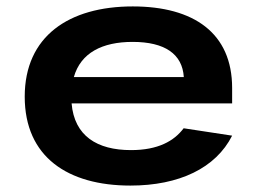

<svg xmlns="http://www.w3.org/2000/svg" viewBox="-20 -566 818 598"><path d="M57 -265C57 -77 191.5 12 386 12C538 12 652 -42.5 703 -143.5L552 -166.5C522 -126.5 472 -98.5 388 -98.5C282.5 -98.5 211.5 -142.5 203 -244H703V-292C703 -463 583.5 -546 393.5 -546C194.5 -546 57 -453 57 -265ZM210 -326C231.5 -401.5 298.5 -435.5 393 -435.5C493 -435.5 548 -398 552.5 -326Z"/></svg>

Font: Monaspace Neon Wide
Style: Bold
Weight: 700
Width: 7
Designer: Riley Cran & the Lettermatic Team
Foundry: Lettermatic
Version: Version 1.000 (Monaspace Neon)